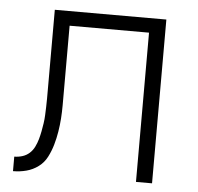

<svg xmlns="http://www.w3.org/2000/svg" viewBox="-44 -575 637 619"><g transform="rotate(5 275.0 -265.0)"><path d="M418 0V-483H161V-269Q161 -248 161 -226Q161 -204 159.5 -182.5Q158 -161 154.5 -139.5Q151 -118 145 -97Q139 -76 129 -56.5Q119 -37 101.5 -24Q84 -11 63 -5.5Q42 0 20 0V-47Q33 -47 46 -51Q59 -55 69 -64Q79 -73 85 -85.5Q91 -98 94.5 -110.5Q98 -123 100.5 -136Q103 -149 105 -162.5Q107 -176 107.5 -189Q108 -202 108.5 -215.5Q109 -229 109 -242.5Q109 -256 109 -269V-530H470V0Z"/></g></svg>

Font: Lode Dark
Style: Regular
Weight: 400
Monospace: yes
Designer: Belleve Invis
Foundry: Belleve Invis
Version: Version 29.2.0; ttfautohint (v1.8.3)